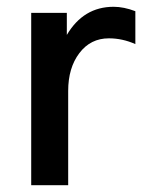

<svg xmlns="http://www.w3.org/2000/svg" viewBox="-20 -546 447 566"><path d="M315 -526Q345 -526 379 -513V-416Q341 -433 301 -433Q247 -433 214 -389.5Q181 -346 181 -278V0H72V-508H177V-443Q226 -526 315 -526Z"/></svg>

Font: Metropolitano Medium
Style: Regular
Weight: 500
Designer: Fonts by Alex Slobzheninov & Chris M. Simpson / Changes by Cristiano Sobral
Foundry: Fonts by Alex Slobzheninov & Chris M. Simpson / Changes by Cristiano Sobral
Version: Version 1.00;August 30, 2020;FontCreator 13.0.0.2681 64-bit